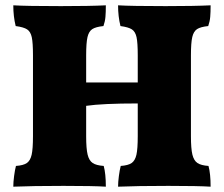

<svg xmlns="http://www.w3.org/2000/svg" viewBox="-20 -699 842 722"><path d="M764 -75Q772 -46 772 3Q727 0 613 0Q495 0 424 3Q424 -14 427 -37Q430 -60 434 -75Q462 -77 475 -86Q488 -95 493 -117Q498 -139 498 -187V-310Q365 -310 304 -301V-187Q304 -140 309.5 -117.5Q315 -95 328.5 -86Q342 -77 370 -75Q378 -46 378 3Q333 0 219 0Q101 0 30 3Q30 -14 33 -37Q36 -60 40 -75Q68 -77 81 -86Q94 -95 99 -117Q104 -139 104 -187V-491Q104 -538 99.5 -559Q95 -580 82 -588.5Q69 -597 39 -601Q30 -637 30 -679Q80 -676 209 -676Q318 -676 378 -679Q378 -653 376.5 -635.5Q375 -618 369 -601Q340 -598 327 -589.5Q314 -581 309 -559.5Q304 -538 304 -491V-389H498V-491Q498 -538 493.5 -559Q489 -580 476 -588.5Q463 -597 433 -601Q424 -637 424 -679Q474 -676 603 -676Q712 -676 772 -679Q772 -653 770.5 -635.5Q769 -618 763 -601Q734 -598 721 -589.5Q708 -581 703 -559.5Q698 -538 698 -491V-187Q698 -140 703.5 -117.5Q709 -95 722.5 -86Q736 -77 764 -75Z"/></svg>

Font: Vollkorn SC Black
Style: Regular
Weight: 900
Designer: Friedrich Althausen
Foundry: Friedrich Althausen
Version: Version 4.015